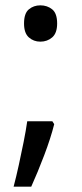

<svg xmlns="http://www.w3.org/2000/svg" viewBox="-20 -570 308 719"><path d="M70 -482Q70 -520 88 -535Q106 -550 131 -550Q157 -550 175.5 -535Q194 -520 194 -482Q194 -446 175.5 -430Q157 -414 131 -414Q106 -414 88 -430Q70 -446 70 -482ZM183 -105Q170 -53 145.5 11.5Q121 76 97 129H31Q41 91 50.5 47.5Q60 4 68.5 -38.5Q77 -81 82 -116H176Z"/></svg>

Font: Noto Sans Grantha
Style: Regular
Weight: 400
Designer: Monotype Design Team
Foundry: Monotype Imaging Inc.
Version: Version 2.003; ttfautohint (v1.8.4.7-5d5b)